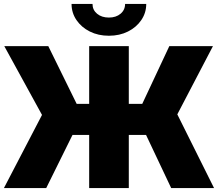

<svg xmlns="http://www.w3.org/2000/svg" viewBox="-20 -964 1117 984"><path d="M640.1 -727.5V-431.6H709L847.7 -727.5H1071.3L888.7 -377.9L1077.1 0H857.4L728.5 -272.5H640.1V0H437V-272.5H351.6L216.8 0H0L195.3 -375L2 -727.5H227.5L373 -431.6H437V-727.5ZM538.1 -780.8Q483.4 -780.8 440.2 -802.5Q397 -824.2 371.8 -861.3Q346.7 -898.4 346.7 -943.8H454.1Q454.1 -913.1 477.5 -893.6Q501 -874 538.1 -874Q574.7 -874 597.9 -893.6Q621.1 -913.1 621.1 -943.8H729.5Q729.5 -898.4 704.3 -861.3Q679.2 -824.2 636 -802.5Q592.8 -780.8 538.1 -780.8Z"/></svg>

Font: Inter Display Black
Style: Regular
Weight: 900
Designer: Rasmus Andersson
Foundry: rsms
Version: Version 4.000;git-a52131595